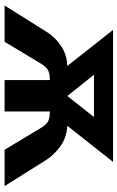

<svg xmlns="http://www.w3.org/2000/svg" viewBox="146 -670 524 857"><g transform="rotate(90 408.5 -242.0)"><path d="M121 -185Q143 -222 182.5 -250Q222 -278 275 -280L114 -484H703L542 -280Q595 -277 633.5 -249Q672 -221 695 -185L811 0H649L554 -158Q538 -186 522.5 -194Q507 -202 478 -202V0H338V-202Q309 -202 293.5 -194Q278 -186 262 -158L167 0H5ZM503 -399H314L409 -280Z"/></g></svg>

Font: Play
Style: Bold
Weight: 700
Designer: Jonas Hecksher (Cyrillic expansion: Cyreal)
Foundry: Jonas Hecksher, Playtype, e-types AS
Version: Version 2.101; ttfautohint (v1.5.65-e2d9)